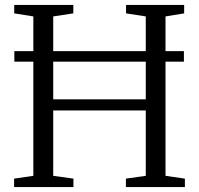

<svg xmlns="http://www.w3.org/2000/svg" viewBox="-20 -763 811 783"><path d="M116 -46V-696L38 -708.5V-743H279V-708.5L197 -696V-358H574.5V-696L494 -708.5V-743H731V-708.5L655 -696V-46L734 -34.5V0H493.5V-34.5L574.5 -46V-312.5H197V-46L279.5 -34.5V0H37.5V-34.5ZM730 -554.5V-511.5H38.5V-554.5Z"/></svg>

Font: Merriweather 60pt Light
Style: Regular
Weight: 300
Version: Version 2.100